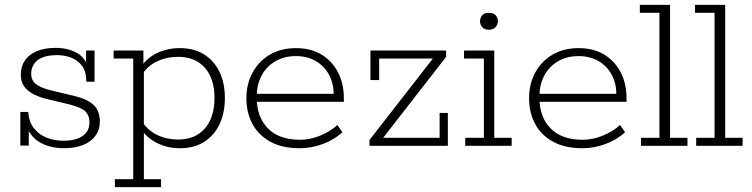

<svg xmlns="http://www.w3.org/2000/svg" viewBox="-20 -603 3111 794"><path d="M245 10Q187 10 144.5 -14.5Q102 -39 85 -94L99 -101V-1H64V-140H97Q99 -100 120 -73Q141 -46 173.5 -33.5Q206 -21 241 -21Q294 -21 322 -41Q350 -61 350 -97Q350 -125 334 -141.5Q318 -158 268 -171L168 -195Q120 -207 93 -231Q66 -255 66 -294Q66 -328 83 -353Q100 -378 132.5 -391.5Q165 -405 210 -405Q259 -405 296.5 -385Q334 -365 347 -317L336 -313V-394H371V-265H337Q337 -307 319 -331Q301 -355 273.5 -365Q246 -375 217 -375Q162 -375 135.5 -354Q109 -333 109 -297Q109 -272 127 -256.5Q145 -241 188 -230L288 -206Q342 -193 367.5 -168.5Q393 -144 393 -101Q393 -67 375 -42Q357 -17 324 -3.5Q291 10 245 10Z M450 -394H573V-332L563 -326Q588 -364 630.5 -384Q673 -404 723 -404Q784 -404 825.5 -377Q867 -350 888.5 -304Q910 -258 910 -198Q910 -137 888.5 -90.5Q867 -44 825.5 -17Q784 10 723 10Q673 10 630.5 -11Q588 -32 563 -69L575 -62V138H646V171H455V138H531V-361H450ZM717 -26Q787 -26 827 -71.5Q867 -117 867 -198Q867 -278 827 -323Q787 -368 717 -368Q670 -368 632 -350.5Q594 -333 571 -300L575 -322V-72L571 -95Q594 -62 632 -44Q670 -26 717 -26Z M1220 10Q1147 10 1098 -17Q1049 -44 1024 -90.5Q999 -137 999 -197Q999 -256 1024.5 -303Q1050 -350 1096 -377Q1142 -404 1204 -404Q1266 -404 1310 -377Q1354 -350 1378 -303.5Q1402 -257 1402 -196V-182H1030V-215H1360Q1359 -261 1339.5 -296Q1320 -331 1285 -351Q1250 -371 1204 -371Q1154 -371 1117.5 -349Q1081 -327 1061.5 -290Q1042 -253 1042 -206V-197Q1042 -119 1088 -72Q1134 -25 1221 -25Q1263 -25 1305 -42.5Q1347 -60 1375 -86L1396 -56Q1362 -25 1315 -7.5Q1268 10 1220 10Z M1508 0V-24L1781 -375L1790 -361H1548V-272H1512V-394H1825V-368L1552 -17L1549 -33H1798V-136H1832V0Z M1904 0V-33H1981V-361H1899V-394H2024V-33H2096V0ZM2002 -480Q1983 -480 1974 -491Q1965 -502 1965 -515Q1965 -529 1974 -539.5Q1983 -550 2002 -550Q2021 -550 2030 -539.5Q2039 -529 2039 -515Q2039 -502 2029.5 -491Q2020 -480 2002 -480Z M2389 10Q2316 10 2267 -17Q2218 -44 2193 -90.5Q2168 -137 2168 -197Q2168 -256 2193.5 -303Q2219 -350 2265 -377Q2311 -404 2373 -404Q2435 -404 2479 -377Q2523 -350 2547 -303.5Q2571 -257 2571 -196V-182H2199V-215H2529Q2528 -261 2508.5 -296Q2489 -331 2454 -351Q2419 -371 2373 -371Q2323 -371 2286.5 -349Q2250 -327 2230.5 -290Q2211 -253 2211 -206V-197Q2211 -119 2257 -72Q2303 -25 2390 -25Q2432 -25 2474 -42.5Q2516 -60 2544 -86L2565 -56Q2531 -25 2484 -7.5Q2437 10 2389 10Z M2631 0V-33H2707V-550H2626V-583H2751V-33H2823V0Z M2859 0V-33H2935V-550H2854V-583H2979V-33H3051V0Z"/></svg>

Font: Rokkitt ExtraLight
Style: Regular
Weight: 250
Version: Version 3.103